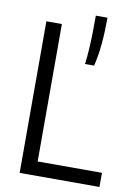

<svg xmlns="http://www.w3.org/2000/svg" viewBox="-90 -865 644 923"><g transform="rotate(10 232.0 -404.0)"><path d="M72.2 0V-740H147.9V-69.1H461.8V0ZM290.8 -570Q295.3 -605.9 297.7 -644.2Q300.1 -682.6 300.9 -723.5Q301.6 -764.4 301.6 -808H358.6Q358.6 -740.6 353.1 -680.5Q347.6 -620.4 335.2 -570Z"/></g></svg>

Font: Encode Sans Condensed Thin
Style: Regular
Weight: 100
Width: 3
Designer: Multiple Designers
Foundry: Impallari Type
Version: Version 3.002